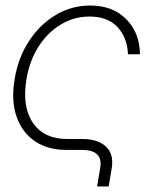

<svg xmlns="http://www.w3.org/2000/svg" viewBox="-20 -545 546 698"><path d="M333 132.8 344.2 65.9Q356 0 277.3 0H221.2Q153.3 0 106.4 -32Q59.6 -64 39.8 -122.1Q20 -180.2 33.2 -257.3Q45.9 -335 85.2 -395.3Q124.5 -455.6 182.1 -490.2Q239.7 -524.9 308.1 -524.9Q389.6 -524.9 438.7 -475.6Q487.8 -426.3 488.8 -347.7H445.3Q442.4 -409.7 406.5 -447.3Q370.6 -484.9 305.7 -484.9Q249.5 -484.9 201.4 -456.1Q153.3 -427.2 120.4 -376Q87.4 -324.7 76.2 -257.3Q59.6 -156.7 99.9 -98.1Q140.1 -39.6 224.1 -39.6H280.3Q336.4 -39.6 365.5 -11.7Q394.5 16.1 386.2 65.9L375 132.8Z"/></svg>

Font: Inter Display ExtraLight
Style: Italic
Weight: 200
Italic angle: -9.39999°
Designer: Rasmus Andersson
Foundry: rsms
Version: Version 4.000;git-a52131595